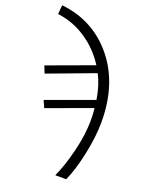

<svg xmlns="http://www.w3.org/2000/svg" viewBox="-173 -812 878 1129"><g transform="rotate(20 266.5 -247.5)"><path d="M9.8 -667 14.6 -723.6Q215.8 -702.1 341.3 -548.8Q466.8 -395.5 466.8 -157.2Q466.8 -65.4 442.9 46.9Q418.9 159.2 386.7 229.5H318.4Q352.5 155.3 378.4 49.8Q404.3 -55.7 404.3 -145.5Q404.3 -188.5 400.4 -220.7L122.1 -119.1L102.5 -163.1L394.5 -269.5Q380.9 -355.5 347.7 -419.9L54.7 -310.5L37.1 -355.5L324.2 -460.9Q269.5 -546.9 187.5 -601.1Q105.5 -655.3 9.8 -667Z"/></g></svg>

Font: Gothic A1 Light
Style: Regular
Weight: 300
Version: Version 2.50